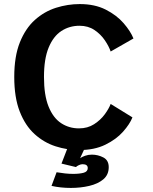

<svg xmlns="http://www.w3.org/2000/svg" viewBox="-20 -726 750 943"><path d="M369.5 11Q309.5 11 252.5 -7.5Q195.5 -26 149.8 -67.5Q104 -109 77 -178Q50 -247 50 -348Q50 -449 77.5 -517.8Q105 -586.5 151.2 -628Q197.5 -669.5 255 -687.8Q312.5 -706 372 -706Q445.5 -706 499.2 -678.8Q553 -651.5 587 -612.2Q621 -573 635.5 -537L523.5 -473Q515 -498.5 495 -528Q475 -557.5 444 -578.5Q413 -599.5 370.5 -599.5Q321 -599.5 281.5 -573.8Q242 -548 219 -492.5Q196 -437 196 -348Q196 -258.5 218.5 -202.8Q241 -147 280 -121.2Q319 -95.5 368 -95.5Q410.5 -95.5 442.2 -116Q474 -136.5 494.5 -164.5Q515 -192.5 523.5 -215.5L630.5 -149.5Q617.5 -116.5 584.2 -79Q551 -41.5 497.2 -15.2Q443.5 11 369.5 11ZM312 0H397L373.5 51Q382.5 44.5 398 39Q413.5 33.5 431 33.5Q461 33.5 487.5 47.2Q514 61 514 95Q514 132.5 487.5 154.8Q461 177 418.5 187Q376 197 328 197Q278 197 233 187L258 120Q278.5 123.5 299.5 125.8Q320.5 128 339.5 128Q370.5 128 390.8 122.5Q411 117 411 99.5Q411 80.5 385.5 80.5Q377.5 80.5 367.5 85Q357.5 89.5 353 94.5L282 77.5Z"/></svg>

Font: League Mono SemiBold
Style: Regular
Weight: 600
Width: 6
Designer: Tyler Finck
Foundry: The League of Moveable Type / Tyler Finck
Version: Version 2.300;RELEASE